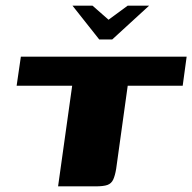

<svg xmlns="http://www.w3.org/2000/svg" viewBox="-20 -661 682 681"><path d="M237 -641H308L365 -591L433 -641H509L378 -521H332ZM54 -460H642L628 -357H433L392 -62Q388 -38 381.5 -24Q375 -10 361 -5Q347 0 318 0H186L236 -357H39Z"/></svg>

Font: Genos Thin ExtraBold
Style: Italic
Weight: 800
Italic angle: -8°
Version: Version 1.010